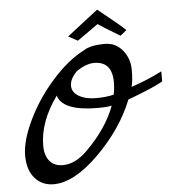

<svg xmlns="http://www.w3.org/2000/svg" viewBox="-55 -859 825 905"><g transform="rotate(-5 357.0 -407.0)"><path d="M714 -492V-444Q669 -418 548 -373Q494 -238 377 -122Q260 -6 163 -6Q108 -6 74 -45Q40 -84 40 -152.5Q40 -221 86 -317.5Q132 -414 207 -498.5Q282 -583 360 -623Q392 -644 460 -644Q511 -644 543.5 -604.5Q576 -565 576 -511.5Q576 -458 568 -431Q644 -456 714 -492ZM317 -527Q284 -493 284 -461.5Q284 -430 316 -411.5Q348 -393 396.5 -393Q445 -393 481 -402Q487 -432 487 -460Q487 -559 402 -559Q363 -559 317 -527ZM330 -149Q428 -246 467 -351Q442 -346 403 -346Q235 -346 213 -421Q129 -304 129 -191Q129 -146 150.5 -119Q172 -92 214 -92Q273 -92 330 -149ZM291 -694 438 -808Q546 -722 567 -700L537 -676Q452 -727 434 -740L335 -670Z"/></g></svg>

Font: Marck Script
Style: Regular
Weight: 400
Designer: Denis Masharov, Marck Fogel
Foundry: Denis Masharov
Version: Version 1.002